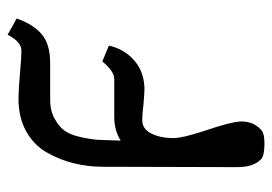

<svg xmlns="http://www.w3.org/2000/svg" viewBox="-126 -381 721 509"><g transform="rotate(-90 234.5 -126.5)"><path d="M430.2 -448.2 439.9 -442.9Q424.8 -398.9 398.4 -376.5Q372.1 -354 321.8 -354H231Q198.7 -355 176.8 -343.5Q154.8 -332 143.3 -316.9Q131.8 -301.8 125.5 -272.9Q119.1 -244.1 118.2 -224.1Q117.2 -204.1 116.2 -167Q143.1 -184.1 179.2 -184.1H279.8Q299.8 -184.1 326.2 -215.8L368.2 -198.2Q358.4 -156.2 327.6 -130.1Q296.9 -104 251 -104Q245.1 -104 209 -106.9Q189 -109.9 170.9 -109.9Q147 -109.9 135 -85.9Q123 -62 123 -26.9Q123 -3.9 141.1 51.8Q167 127.9 167 152.8Q167 183.6 147 203.1Q138.2 214.4 107.2 214.1Q76.2 213.9 66.9 205.1Q45.9 185.1 45.9 142.1L46.9 -213.9Q46.9 -254.9 56.4 -292.5Q65.9 -330.1 85.4 -364Q105 -397.9 141.6 -418Q178.2 -438 227.1 -438Q250 -438 293.9 -434.1Q335.9 -430.2 355 -430.2Q377.9 -430.2 397 -466.8Z"/></g></svg>

Font: Linux Libertine
Style: Semibold
Weight: 600
Designer: Philipp H. Poll
Foundry: Philipp H. Poll
Version: Version 5.1.2 ; ttfautohint (v0.9)